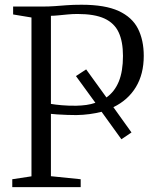

<svg xmlns="http://www.w3.org/2000/svg" viewBox="-20 -770 634 790"><path d="M30.5 0V-32.5L109.5 -44.5V-698L34 -710.5V-743H150.5Q182 -743 205.8 -744.8Q229.5 -746.5 254.5 -748.5Q279.5 -750.5 315.5 -750.5Q412.5 -750.5 468.2 -724.8Q524 -699 547.8 -651.8Q571.5 -604.5 571.5 -540Q571.5 -465 539 -411.5Q506.5 -358 446.5 -329L521 -225L479.5 -197L398 -310Q374.5 -304 348.5 -300.5Q322.5 -297 294.5 -296.5Q279 -296.5 257 -297.2Q235 -298 215.8 -299.2Q196.5 -300.5 189.5 -301.5V-45L312 -32.5V0ZM294 -335Q316 -335.5 335.5 -338.2Q355 -341 372.5 -347L292.5 -457L334.5 -484.5L418 -369Q451.5 -392.5 468.8 -434.5Q486 -476.5 486 -540Q486 -599 468.2 -637Q450.5 -675 409.8 -693.8Q369 -712.5 299 -712.5Q278.5 -712.5 258 -710.5Q237.5 -708.5 219.8 -706.8Q202 -705 189.5 -705V-342.5Q206 -339.5 234.5 -337Q263 -334.5 294 -335Z"/></svg>

Font: Merriweather 72pt Light
Style: Regular
Weight: 300
Version: Version 2.100